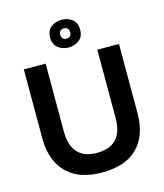

<svg xmlns="http://www.w3.org/2000/svg" viewBox="-128 -971 923 1080"><g transform="rotate(-15 333.5 -430.5)"><path d="M334 14Q278 14 233.5 2Q189 -10 156 -33.5Q123 -57 101 -90Q79 -123 67.5 -165Q56 -207 56 -257V-660H183V-263Q183 -209 200 -173Q217 -137 250 -118.5Q283 -100 333 -100Q384 -100 417.5 -118.5Q451 -137 467.5 -173Q484 -209 484 -263V-660H610V-257Q610 -127 539.5 -56.5Q469 14 334 14ZM333 -714Q297 -714 271 -734.5Q245 -755 245 -795Q245 -835 271 -855Q297 -875 333 -875Q368 -875 394 -855Q420 -835 420 -795Q420 -754 394 -734Q368 -714 333 -714ZM334 -765Q347 -765 354.5 -772.5Q362 -780 362 -794Q362 -809 354 -817Q346 -825 333 -825Q319 -825 311.5 -817Q304 -809 304 -796Q304 -781 312 -773Q320 -765 334 -765Z"/></g></svg>

Font: Bricolage Grotesque 60pt SemiBold
Style: Regular
Weight: 600
Version: Version 1.001;gftools[0.9.33.dev8+g029e19f]